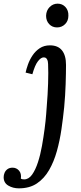

<svg xmlns="http://www.w3.org/2000/svg" viewBox="-125 -759 444 1050"><path d="M148 -511Q192 -511 214 -483.5Q236 -456 236 -404Q236 -360 234 -298.5Q232 -237 226 -173Q220 -114 211 -52Q202 10 186 67.5Q170 125 143.5 171Q117 217 77 244Q37 271 -22 271Q-54 271 -79.5 256Q-105 241 -105 210Q-105 198 -100 186Q-95 174 -84 166Q-73 158 -56 158Q-35 158 -21 174Q-7 190 -11 218Q-5 222 7 222Q32 222 50.5 196Q69 170 82.5 128.5Q96 87 104.5 39Q113 -9 119 -54.5Q125 -100 127.5 -134.5Q130 -169 131 -182Q136 -241 138 -302.5Q140 -364 138 -409Q138 -424 132 -435Q126 -446 113 -445Q99 -445 82.5 -424Q66 -403 52 -353L15 -362Q19 -381 28 -406.5Q37 -432 53 -456Q69 -480 92.5 -495.5Q116 -511 148 -511ZM190 -739Q216 -739 233 -720.5Q250 -702 249 -673Q249 -645 231 -627Q213 -609 187 -609Q161 -609 144 -627Q127 -645 127 -673Q128 -702 146.5 -720.5Q165 -739 190 -739Z"/></svg>

Font: Lora Medium
Style: Italic
Weight: 500
Italic angle: -3°
Designer: Olga Karpushina, Alexei Vanyashin (Cyrillic)
Foundry: Cyreal
Version: Version 3.004